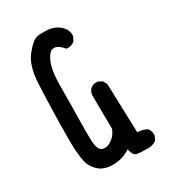

<svg xmlns="http://www.w3.org/2000/svg" viewBox="-190 -850 880 984"><g transform="rotate(-30 250.0 -358.0)"><path d="M379.4 33.2Q347.7 33.7 330.8 30.5Q314 27.3 308.6 15.1Q303.7 4.9 298.3 -13.7Q269 4.4 242.2 11.2Q209.5 19.5 172.9 15.6Q134.3 11.2 108.4 -14.6Q83 -40 75.7 -68.4Q68.4 -95.2 64.9 -142.6Q61.5 -189 64 -313Q66.4 -437 71.3 -535.2Q76.2 -636.2 117.2 -688.5Q158.7 -741.2 186.5 -747.1Q212.4 -752 251.5 -749Q292 -745.6 321.3 -719.2Q351.1 -691.4 346.7 -656.7L346.2 -655.3L345.7 -653.8L335.9 -634.3L335 -632.8L333.5 -631.3Q314.9 -614.7 289.1 -617.2L285.2 -617.7L282.7 -620.6Q264.6 -641.6 249 -648.9Q235.4 -655.8 217.8 -650.4Q210 -647.9 200.7 -636.2Q191.4 -624.5 181.6 -603Q172.4 -581.1 167.2 -544.9Q162.1 -508.8 162.1 -459.5Q162.1 -358.4 160.2 -273.9Q158.2 -189.5 160.2 -144.5Q162.1 -103 175.8 -88.9Q189 -75.7 209.5 -79.1Q220.7 -80.6 231.2 -86.2Q241.7 -91.8 252.4 -101.1Q262.2 -109.9 269.8 -121.1Q277.3 -132.3 282.2 -145.5L280.3 -344.7V-345.2V-345.7Q281.2 -352.1 283 -357.7Q284.7 -363.3 287.6 -368.4Q290.5 -373.5 294.4 -378.4L294.9 -378.9L295.4 -379.4Q312 -394 337.9 -391.6H339.8L341.3 -390.6L360.8 -380.9L363.8 -379.4L365.2 -376.5L375 -356.9L376 -355V-353L385.3 -65.4Q415.5 -64.9 439.5 -51.3L440.9 -50.8L441.9 -49.3Q456.5 -32.7 454.1 -6.8V-4.9L453.1 -3.4L443.4 16.1L442.4 18.6L439.9 20Q414.1 37.1 379.4 33.2Z"/></g></svg>

Font: NaikaiFont
Style: Bold
Weight: 700
Version: Version 1.89